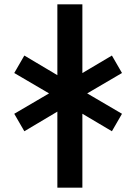

<svg xmlns="http://www.w3.org/2000/svg" viewBox="-20 -880 628 885"><path d="M381.9 -449.5 542.3 -543.5 495.8 -624 359.7 -543.3V-860H244.4V-533.5L92.2 -624L45.7 -543.5L206.1 -449.5L45.7 -355.5L92.2 -275L244.4 -365.5V-15H359.7V-355.7L495.8 -275L542.3 -355.5Z"/></svg>

Font: Stormning
Style: Light
Weight: 400
Designer: Robert Jablonski, Mew Too
Foundry: Cannot Into Space Fonts
Version: Version 0.90